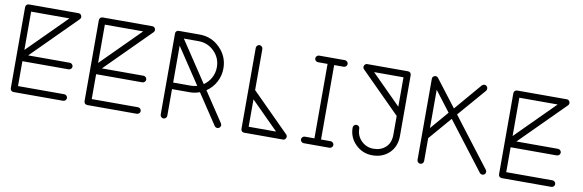

<svg xmlns="http://www.w3.org/2000/svg" viewBox="-54 -1226 5213 1718"><g transform="rotate(10 2553.0 -367.5)"><path d="M68.8 0C68.8 17.6 81.5 29.8 99.1 29.8H548.8C564.9 29.8 579.1 16.1 579.1 0C579.1 -16.1 564.9 -29.8 548.8 -29.8H128.9V-255.9H548.8C564.9 -255.9 579.1 -270 579.1 -285.6C579.1 -301.8 564.9 -315.9 548.8 -315.9H170.9L569.8 -714.8C576.2 -721.2 579.1 -728 579.1 -735.4C579.1 -739.3 578.1 -743.2 576.7 -747.6C571.3 -759.8 562 -766.1 548.8 -766.1H99.1C81.5 -766.1 68.8 -753.4 68.8 -735.8ZM128.9 -706.1H477.1L128.9 -357.9Z M738.8 0C738.8 17.6 751.5 29.8 769 29.8H1218.8C1234.9 29.8 1249 16.1 1249 0C1249 -16.1 1234.9 -29.8 1218.8 -29.8H798.8V-255.9H1218.8C1234.9 -255.9 1249 -270 1249 -285.6C1249 -301.8 1234.9 -315.9 1218.8 -315.9H840.8L1239.7 -714.8C1246.1 -721.2 1249 -728 1249 -735.4C1249 -739.3 1248 -743.2 1246.6 -747.6C1241.2 -759.8 1231.9 -766.1 1218.8 -766.1H769C751.5 -766.1 738.8 -753.4 738.8 -735.8ZM798.8 -706.1H1147L798.8 -357.9Z M1430.7 0C1430.7 16.1 1444.8 29.8 1460.4 29.8C1476.6 29.8 1490.7 16.1 1490.7 0V-242.2H1649.9C1681.6 -241.7 1712.4 -247.6 1741.7 -258.8L1924.8 17.1C1929.2 23.4 1935.5 27.8 1943.8 29.3C1946.3 29.8 1948.2 30.3 1950.2 30.3C1955.6 30.3 1960.9 28.3 1966.3 24.9C1973.6 20.5 1978 14.2 1979.5 5.9C1980 3.4 1980 1.5 1980 -0.5C1980 -5.9 1978 -11.7 1974.6 -17.1L1795.9 -286.1C1831.5 -310.1 1859.9 -340.8 1880.4 -379.4C1901.4 -418 1911.6 -459.5 1911.6 -503.9C1911.6 -575.7 1886.2 -637.7 1835 -689C1784.2 -740.2 1722.7 -766.1 1649.9 -766.1H1460.9C1458.5 -766.6 1456.1 -766.1 1453.6 -765.1H1451.7C1437.5 -760.3 1430.7 -750.5 1430.7 -735.8ZM1649.9 -706.1C1706.1 -706.1 1753.4 -686.5 1793 -647C1832.5 -607.4 1852.1 -560.1 1852.1 -503.9C1852.1 -435.1 1817.4 -373 1762.7 -335.9L1516.6 -706.1ZM1490.7 -637.2 1708 -310.1C1689 -304.7 1669.9 -301.8 1649.9 -301.8H1490.7Z M2164.6 0C2164.6 17.6 2176.8 29.8 2194.3 29.8H2545.4C2558.6 30.3 2567.9 23.9 2572.8 11.7C2574.7 7.3 2575.7 2.9 2575.7 -1C2575.7 -8.3 2572.8 -14.6 2566.4 -21L2224.6 -362.8V-735.8C2224.6 -752 2210.4 -766.1 2194.3 -766.1C2178.7 -766.1 2164.6 -752 2164.6 -735.8ZM2224.6 -278.8 2473.6 -29.8H2224.6Z M2735.4 -29.8C2719.2 -29.8 2705.1 -16.1 2705.1 0C2705.1 16.1 2719.2 29.8 2735.4 29.8H2969.2C2985.4 29.8 2999.5 16.1 2999.5 0C2999.5 -16.1 2985.4 -29.8 2969.2 -29.8H2882.3V-706.1H2969.2C2985.4 -706.1 2999.5 -720.2 2999.5 -735.8C2999.5 -752 2985.4 -766.1 2969.2 -766.1H2735.4C2719.2 -766.1 2705.1 -752 2705.1 -735.8C2705.1 -720.2 2719.2 -706.1 2735.4 -706.1H2822.3V-29.8H2735.4Z M3142.1 -184.1C3142.1 -125 3163.1 -74.2 3205.1 -32.7C3247.6 8.8 3298.3 29.8 3357.4 29.8C3419.9 29.8 3471.2 10.3 3511.7 -28.8C3552.2 -68.4 3572.3 -120.1 3572.3 -184.1V-735.8C3572.3 -753.4 3560.1 -766.1 3542.5 -766.1H3173.3C3160.2 -766.1 3150.9 -759.8 3146 -747.6C3144 -743.2 3143.1 -739.3 3143.1 -735.4C3143.1 -728 3146 -721.2 3152.3 -714.8L3512.2 -355V-184.1C3512.2 -134.8 3497.6 -96.7 3468.3 -69.8C3439 -43 3401.9 -29.8 3357.4 -29.8C3314.9 -29.8 3278.3 -44.9 3247.6 -74.7C3217.3 -105 3202.1 -141.6 3202.1 -184.1C3202.1 -201.2 3189.5 -213.9 3172.4 -213.9C3156.2 -213.9 3142.1 -201.7 3142.1 -184.1ZM3512.2 -706.1V-439L3245.1 -706.1Z M3764.2 0C3764.2 16.1 3778.3 29.8 3793.9 29.8C3810.1 29.8 3824.2 16.1 3824.2 0V-208L4002 -415L4334 18.1C4345.2 31.2 4362.8 33.2 4376 23.4C4383.8 17.6 4387.7 9.8 4387.7 0C4387.7 -6.3 4385.7 -12.7 4381.8 -18.1L4042 -461.9L4261.2 -715.8C4271.5 -729.5 4269.5 -748.5 4257.3 -758.8C4252 -763.7 4245.6 -766.1 4238.3 -766.1H4235.4C4227.1 -765.1 4220.2 -761.7 4214.8 -755.9L4004.9 -509.8L3817.9 -753.9C3811.5 -762.2 3804.2 -766.1 3795.4 -766.1C3792 -766.6 3788.6 -766.1 3784.7 -764.6C3771 -760.3 3764.2 -750.5 3764.2 -735.8ZM3824.2 -647.9 3964.8 -463.9 3824.2 -299.8Z M4504.9 0C4504.9 17.6 4517.6 29.8 4535.2 29.8H4984.9C5001 29.8 5015.1 16.1 5015.1 0C5015.1 -16.1 5001 -29.8 4984.9 -29.8H4564.9V-255.9H4984.9C5001 -255.9 5015.1 -270 5015.1 -285.6C5015.1 -301.8 5001 -315.9 4984.9 -315.9H4606.9L5005.9 -714.8C5012.2 -721.2 5015.1 -728 5015.1 -735.4C5015.1 -739.3 5014.2 -743.2 5012.7 -747.6C5007.3 -759.8 4998 -766.1 4984.9 -766.1H4535.2C4517.6 -766.1 4504.9 -753.4 4504.9 -735.8ZM4564.9 -706.1H4913.1L4564.9 -357.9Z"/></g></svg>

Font: Nemoy
Style: Medium
Weight: 500
Designer: BSozoo
Foundry: BSozoo
Version: Version 001.000